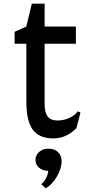

<svg xmlns="http://www.w3.org/2000/svg" viewBox="-20 -745 487 1050"><path d="M60 -571 124 -600 154 -725H224V-600H395V-506H224V-176Q224 -129 241 -107.5Q258 -86 294 -86Q328 -86 359 -100Q390 -114 405 -136L420 -130L398 -44Q342 12 272 12Q195 12 159.5 -35.5Q124 -83 124 -192V-506H60ZM317 138Q317 176 291.5 220Q266 264 230 285L206 263L208 260Q221 251 232 229Q243 207 244 189H243Q213 189 193.5 172Q174 155 174 129Q174 103 194.5 85.5Q215 68 245 68Q278 68 297.5 87Q317 106 317 138Z"/></svg>

Font: Farro
Style: Regular
Weight: 400
Designer: Aceler Chua
Foundry: Grayscale Limited
Version: Version 1.101